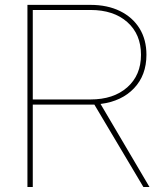

<svg xmlns="http://www.w3.org/2000/svg" viewBox="-20 -752 672 772"><path d="M581.1 0H556.6L359.4 -331.5H111.8V0H90.3V-732.4H343.8Q412.1 -732.4 462.6 -707.5Q513.2 -682.6 541 -637.7Q568.8 -592.8 568.8 -531.7Q568.8 -449.7 519 -397.2Q469.2 -344.7 384.3 -334ZM111.8 -352.1H343.8Q436.5 -352.1 491.7 -400.9Q546.9 -449.7 546.9 -531.7Q546.9 -614.3 491.9 -663.1Q437 -711.9 343.8 -711.9H111.8Z"/></svg>

Font: Kumbh Sans Thin
Style: Regular
Weight: 250
Version: Version 1.004